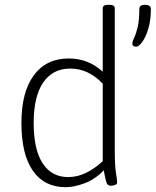

<svg xmlns="http://www.w3.org/2000/svg" viewBox="-20 -772 647 798"><path d="M253 6Q164 6 116.5 -62.5Q69 -131 69 -261Q69 -389 120.5 -459Q172 -529 266 -529Q347 -529 407 -474V-738Q407 -752 429 -752H435Q457 -752 457 -738V-150Q457 -85 462 -53Q467 -21 467 -14Q467 -7 459 -3.5Q451 0 441 0Q428 0 423.5 -11Q419 -22 411 -64Q376 -27 332 -10.5Q288 6 253 6ZM263 -36Q303 -36 339.5 -54.5Q376 -73 407 -102V-424Q348 -487 272 -487Q199 -487 159.5 -429Q120 -371 120 -261Q120 -150 157.5 -93Q195 -36 263 -36ZM546 -578Q530 -578 530 -591Q530 -600 537.5 -615Q545 -630 552 -658.5Q559 -687 559 -734Q559 -752 583 -752Q607 -752 607 -734Q607 -688 596.5 -653Q586 -618 571.5 -598Q557 -578 546 -578Z"/></svg>

Font: Asap ExtraLight
Style: Regular
Weight: 200
Designer: Pablo Cosgaya
Foundry: Omnibus-Type
Version: Version 3.001; ttfautohint (v1.8.4.7-5d5b)